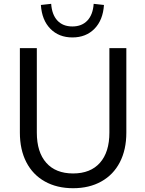

<svg xmlns="http://www.w3.org/2000/svg" viewBox="-20 -969 752 998"><path d="M360 -67.4Q450.4 -67.4 499.5 -122.8Q548.6 -178.2 548.6 -279.7V-718.8H636.7V-279.7Q636.7 -191 603.1 -125.9Q569.5 -60.8 506.8 -25.8Q444.2 9.3 360 9.3Q275.8 9.3 213.1 -25.8Q150.5 -60.8 116.9 -125.9Q83.3 -191 83.3 -279.7V-718.8H171.4V-279.7Q171.4 -178.2 220.5 -122.8Q269.5 -67.4 360 -67.4ZM192.5 -943.2 246 -949.1Q249.9 -892.6 278.4 -862.1Q307 -831.5 356.1 -831.5Q405.2 -831.5 434.1 -862.1Q463 -892.6 466.9 -949.1L520.4 -943.2Q515.3 -864.4 471 -819.4Q426.8 -774.4 356.4 -774.4Q286.1 -774.4 241.9 -819.4Q197.6 -864.4 192.5 -943.2Z"/></svg>

Font: Min Sans VF VF
Style: Regular
Weight: 400
Designer: Jinseong-Kim, NotoSansCJK, Nunito
Foundry: Jinseong-Kim
Version: Version 1.420;Glyphs 3.1.2 (3151)